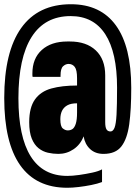

<svg xmlns="http://www.w3.org/2000/svg" viewBox="-20 -717 640 907"><path d="M298 170Q150 170 75 63Q0 -44 0 -254Q0 -472 80 -584.5Q160 -697 315 -697Q455 -697 527.5 -597Q600 -497 600 -302Q600 -199 590.5 -130Q581 -61 553.5 -25.5Q526 10 469 10Q430 10 405.5 -13Q381 -36 375 -73Q360 -34 327.5 -12Q295 10 256 10Q231 10 206.5 4.5Q182 -1 162 -17Q142 -33 130 -62.5Q118 -92 118 -140Q118 -209 145 -247Q172 -285 222.5 -299Q273 -313 344 -313V-347Q344 -387 333 -401Q322 -415 304 -415Q290 -415 278 -404Q266 -393 266 -360V-354H134Q133 -357 133 -361.5Q133 -366 133 -370Q133 -441 177.5 -481Q222 -521 298 -521H310Q388 -521 432.5 -479Q477 -437 477 -361V-140Q477 -116 483 -106Q489 -96 502 -96Q514 -96 521 -113.5Q528 -131 530.5 -175.5Q533 -220 533 -303Q533 -469 477.5 -555Q422 -641 314 -641Q192 -641 129.5 -542.5Q67 -444 67 -253Q67 -71 125 21.5Q183 114 298 114Q322 114 354 109.5Q386 105 416 98.5Q446 92 462 83V143Q441 151 411 157Q381 163 351 166.5Q321 170 298 170ZM300 -101Q313 -101 322.5 -107.5Q332 -114 338 -132.5Q344 -151 344 -186V-229Q315 -229 298 -219.5Q281 -210 273 -193.5Q265 -177 265 -154Q265 -120 276.5 -110.5Q288 -101 300 -101Z"/></svg>

Font: Chivo Mono ExtraBold
Style: Regular
Weight: 800
Monospace: yes
Designer: Hector Gatti
Foundry: Omnibus-Type
Version: Version 1.008